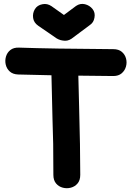

<svg xmlns="http://www.w3.org/2000/svg" viewBox="-20 -974 687 1000"><path d="M258 -63Q258 -35 272 -18.5Q286 -2 307 3.5Q328 9 349 3.5Q370 -2 384 -18.5Q398 -35 398 -63Q398 -140 396.5 -223.5Q395 -307 392 -420Q389 -532 388 -580Q446 -579 570 -578Q597 -578 613.5 -592Q630 -606 636 -627Q642 -648 636.5 -669Q631 -690 614.5 -704Q598 -718 570 -718Q246 -720 79 -726Q51 -727 34 -713.5Q17 -700 11 -679Q5 -658 10 -637Q15 -616 31 -601.5Q47 -587 75 -586Q157 -584 248 -582Q249 -539 250.5 -478Q252 -417 253.5 -350.5Q255 -284 257 -225Q258 -141 258 -63ZM306 -763Q331 -758 352 -772L446 -842Q468 -856 472 -882Q477 -908 462 -927Q447 -946 422.5 -952Q398 -958 376 -943L313 -896L248 -942Q226 -957 201 -952Q174 -947 161.5 -926Q149 -905 152.5 -880.5Q156 -856 179 -840L275 -774Q285 -768 296 -765Q298 -764 301 -764Q304 -764 306 -763Z"/></svg>

Font: Balsamiq Sans
Style: Bold
Weight: 700
Designer: Michael Angeles
Foundry: Balsamiq SRL
Version: Version 1.020; ttfautohint (v1.8.4.7-5d5b);gftools[0.9.26]